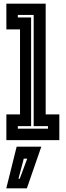

<svg xmlns="http://www.w3.org/2000/svg" viewBox="-20 -770 361 1055"><path d="M15 0V-141.5H90V-608.5H15V-750H231V-141.5H306V0ZM78 -63H243.5V-77H165V-688H78V-674H151V-77H78ZM14.5 265 71.5 36H207L127.5 265ZM81.5 212H88.5L129.5 102H110.5Z"/></svg>

Font: Tourney Condensed Regular
Style: Bold
Weight: 700
Width: 3
Designer: Tyler Finck
Foundry: Etcetera Type Co
Version: Version 1.010; ttfautohint (v1.8.3)